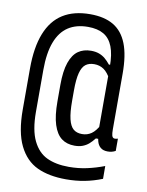

<svg xmlns="http://www.w3.org/2000/svg" viewBox="-99 -795 819 1071"><g transform="rotate(10 310.0 -259.5)"><path d="M324.5 -653.5Q258.3 -653.5 212.8 -623.8Q167.3 -594 143.7 -531.8Q120 -469.5 120 -373.3V-136.8Q120 -33 149.2 26.8Q178.3 86.5 229.2 110.3Q280.2 134.2 352.8 134.2Q406.8 134.2 455.7 123.5Q504.5 112.8 553.2 94.2L553.5 166.7Q504.3 186.3 454.8 195.8Q405.3 205.3 349.7 205.3Q253.3 205.3 186.5 174.2Q119.7 143 82.5 67.4Q45.3 -8.2 45.3 -136.5V-368Q45.3 -488.5 76.8 -568Q108.2 -647.5 170.2 -686.4Q232.2 -725.3 324.5 -725.3Q405 -725.3 456.7 -694.6Q508.3 -663.8 533.8 -599Q559.3 -534.2 559.3 -429.8V-115.8Q559.3 -91 562.5 -79.8Q565.7 -68.7 573.5 -66.3Q581.3 -64 596.3 -68.2V1Q576.8 12 552.2 12Q526.5 12 511.5 -0.5Q496.5 -13 490.8 -35.1Q485 -57.2 486 -90H482.2V-455.3Q482.2 -525.5 465.2 -569.2Q448.2 -612.8 413.5 -633.2Q378.8 -653.5 324.5 -653.5ZM364.2 -525.3Q389.8 -525.3 409.4 -518.2Q429 -511 444.1 -498.5Q459.2 -486 474.8 -466.7H492.5V-384Q472 -423 448.6 -438.8Q425.2 -454.7 394.5 -454.7Q364.7 -454.7 345.8 -440.1Q326.8 -425.5 317.4 -389.5Q308 -353.5 308 -290V-232.7Q308 -166.7 317.1 -128.8Q326.2 -91 344.8 -74.9Q363.5 -58.8 394.3 -58.8Q424.2 -58.8 447.4 -75Q470.7 -91.2 492.5 -132V-48.3H475Q459.2 -28.2 444.5 -15.5Q429.8 -2.8 410.2 4.8Q390.7 12.3 364.2 12.3Q320.2 12.3 290.2 -10.3Q260.2 -33 244.1 -83.1Q228 -133.2 228 -214V-307.3Q228 -386.7 244.8 -435Q261.7 -483.3 291.8 -504.3Q321.8 -525.3 364.2 -525.3Z"/></g></svg>

Font: Monaspace Krypton Var
Style: Regular
Weight: 400
Designer: Riley Cran and the Lettermatic Team
Version: Version 1.101 (Monaspace Krypton Var)